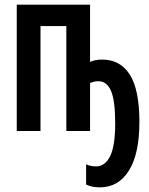

<svg xmlns="http://www.w3.org/2000/svg" viewBox="-20 -563 640 825"><path d="M409 242Q389 242 374.5 238.5Q360 235 350 230V143Q358 147 368.5 149.5Q379 152 392 152Q432 152 453.5 107.5Q475 63 475 -33Q475 -131 457 -172.5Q439 -214 403 -214Q391 -214 382 -211.5Q373 -209 367 -206V0H265V-451H154V0H52V-543H367V-297Q375 -301 388.5 -304Q402 -307 419 -307Q497 -307 538 -242Q579 -177 579 -39Q579 98 534 170Q489 242 409 242Z"/></svg>

Font: Noto Sans Mono SemiBold
Style: Regular
Weight: 600
Designer: Monotype Design Team
Foundry: Monotype Imaging Inc.
Version: Version 2.014; ttfautohint (v1.8.4.7-5d5b)